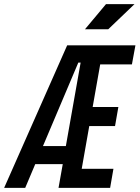

<svg xmlns="http://www.w3.org/2000/svg" viewBox="-45 -914 679 934"><path d="M239.7 0 260.3 -115.7H126.5L77.6 0H-24.9L281.7 -693.4H613.8L596.7 -600.6H442.4L405.8 -393.6H530.8L514.6 -300.8H389.2L352.5 -92.8H506.8L490.7 0ZM164.1 -203.6H275.4L347.2 -609.4H335.9ZM368.2 -771.5 470.7 -894H609.4L481.4 -771.5Z"/></svg>

Font: Cascadia Mono PL
Style: Italic
Weight: 400
Italic angle: -10°
Monospace: yes
Designer: Aaron Bell
Foundry: Saja Typeworks
Version: Version 2404.023; ttfautohint (v1.8.4)